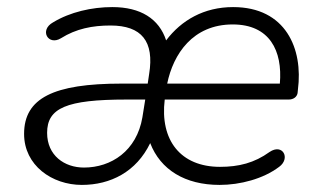

<svg xmlns="http://www.w3.org/2000/svg" viewBox="-20 -514 907 542"><path d="M211 8C292 8 365 -29 404 -110C433 -35 502 8 600 8C658 8 723 -9 768 -43C801 -67 778 -110 741 -85C698 -54 654 -43 601 -43C490 -43 431 -118 445 -233H795C808 -233 818 -240 820 -251L821 -261C836 -376 787 -494 638 -494C556 -494 492 -457 449 -400C429 -461 377 -494 297 -494C239 -494 178 -480 130 -451C90 -429 116 -384 152 -406C195 -433 241 -442 292 -442C380 -442 416 -397 401 -305L397 -278H323C131 -278 48 -237 48 -136C48 -47 127 8 211 8ZM113 -139C113 -209 167 -233 337 -233H390L382 -183C366 -88 294 -41 217 -41C162 -41 113 -75 113 -139ZM452 -278C469 -361 524 -445 637 -445C741 -445 778 -371 770 -278Z"/></svg>

Font: SN Pro Light
Style: Italic
Weight: 300
Italic angle: -8.99998°
Designer: Tobias Whetton
Foundry: Supernotes
Version: Version 1.001;Glyphs 3.2 (3249)